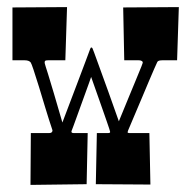

<svg xmlns="http://www.w3.org/2000/svg" viewBox="-20 -520 539 541"><path d="M284.2 -145Q292 -145 290 -149.9Q290 -150.9 287.6 -158Q285.2 -165 281.5 -176Q277.8 -187 272.9 -200.7Q268.1 -214.4 259.8 -238Q251.5 -261.7 236.8 -303.2Q235.4 -298.8 231 -286.6Q226.6 -274.4 220.7 -258.1Q214.8 -241.7 208.3 -223.9Q201.7 -206.1 196.3 -190.7Q190.9 -175.3 186.8 -164.6Q182.6 -153.8 181.6 -150.9Q179.7 -145 188 -145H227.1L224.1 -1L65.9 1L66.9 -145H118.2Q127.9 -145 127.9 -152.8Q117.7 -183.1 107.9 -215.6Q98.1 -248 89.8 -275.4Q70.3 -338.9 66.4 -344.2Q61.5 -350.1 49.8 -350.1H15.1V-499L168.9 -500L164.1 -350.1H115.2Q106.9 -350.1 106.2 -346.9Q105.5 -343.8 106.2 -341.1Q106.9 -338.4 109.1 -331.1Q111.3 -323.7 115.2 -312Q128.4 -269.5 155.8 -174.8Q185.1 -251 200 -291.3Q214.8 -331.5 220.7 -346.2Q232.4 -377 233.9 -381.6Q235.4 -386.2 237.3 -386.2Q239.3 -386.2 240.5 -384Q241.7 -381.8 245.1 -372.3Q248.5 -362.8 253.9 -348.1Q286.6 -258.8 314.9 -178.2Q333 -222.7 343.5 -247.8Q354 -272.9 359.9 -287.4Q365.7 -301.8 370.6 -313.5Q375.5 -325.2 378.4 -332.5Q381.3 -339.8 381.8 -341.8Q383.8 -346.7 377.4 -349.1Q375 -350.1 371.1 -350.1H330.1L327.1 -499L483.9 -500L479 -350.1H437Q425.8 -350.1 423.3 -345.5Q420.9 -340.8 414.6 -326.2Q408.2 -311.5 399.4 -290.8Q390.6 -270 380.6 -246.1Q370.6 -222.2 361.8 -201.7Q343.8 -159.2 341.1 -152.8Q338.4 -146.5 340.6 -145.8Q342.8 -145 346.2 -145H400.9L403.8 0L250 -1L252.9 -145Z"/></svg>

Font: Smokum
Style: Regular
Weight: 400
Designer: Astigmatic (AOETI)
Foundry: Astigmatic (AOETI)
Version: Version 1.001